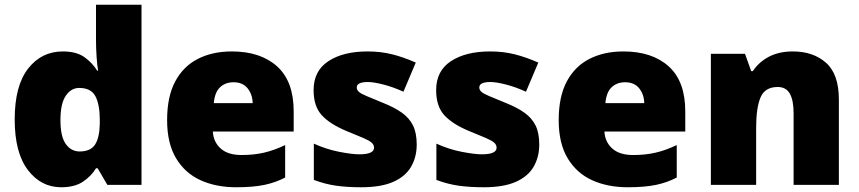

<svg xmlns="http://www.w3.org/2000/svg" viewBox="-20 -873 3623 810"><path d="M238 -83Q153 -83 97.5 -156Q42 -229 42 -369Q42 -511 98.5 -583.5Q155 -656 245 -656Q301 -656 334.5 -633Q368 -610 390 -575H394Q390 -596 387.5 -633Q385 -670 385 -705V-853H577V-93H433L392 -163H385Q365 -130 330 -106.5Q295 -83 238 -83ZM316 -234Q362 -234 381 -263Q400 -292 401 -352V-367Q401 -432 382.5 -467Q364 -502 314 -502Q280 -502 257.5 -469Q235 -436 235 -366Q235 -297 257.5 -265.5Q280 -234 316 -234Z M958 -656Q1079 -656 1149 -593Q1219 -530 1219 -403V-318H878Q880 -275 910.5 -247Q941 -219 999 -219Q1051 -219 1094 -229Q1137 -239 1183 -261V-124Q1143 -103 1095.5 -93Q1048 -83 976 -83Q892 -83 826.5 -112.5Q761 -142 723 -205Q685 -268 685 -366Q685 -466 719.5 -530Q754 -594 815.5 -625Q877 -656 958 -656ZM965 -526Q931 -526 908.5 -505Q886 -484 882 -438H1046Q1045 -475 1024.5 -500.5Q1004 -526 965 -526Z M1738 -263Q1738 -211 1714.5 -170Q1691 -129 1639.5 -106Q1588 -83 1504 -83Q1445 -83 1398.5 -89.5Q1352 -96 1304 -114V-267Q1357 -243 1411 -232.5Q1465 -222 1496 -222Q1558 -222 1558 -250Q1558 -262 1548 -271Q1538 -280 1512.5 -291Q1487 -302 1440 -321Q1371 -350 1337 -387.5Q1303 -425 1303 -493Q1303 -574 1365.5 -615Q1428 -656 1531 -656Q1586 -656 1634 -644Q1682 -632 1734 -609L1682 -486Q1641 -505 1599 -516Q1557 -527 1532 -527Q1485 -527 1485 -504Q1485 -494 1493.5 -486Q1502 -478 1526 -468Q1550 -458 1596 -439Q1644 -420 1675.5 -397.5Q1707 -375 1722.5 -343.5Q1738 -312 1738 -263Z M2255 -263Q2255 -211 2231.5 -170Q2208 -129 2156.5 -106Q2105 -83 2021 -83Q1962 -83 1915.5 -89.5Q1869 -96 1821 -114V-267Q1874 -243 1928 -232.5Q1982 -222 2013 -222Q2075 -222 2075 -250Q2075 -262 2065 -271Q2055 -280 2029.5 -291Q2004 -302 1957 -321Q1888 -350 1854 -387.5Q1820 -425 1820 -493Q1820 -574 1882.5 -615Q1945 -656 2048 -656Q2103 -656 2151 -644Q2199 -632 2251 -609L2199 -486Q2158 -505 2116 -516Q2074 -527 2049 -527Q2002 -527 2002 -504Q2002 -494 2010.5 -486Q2019 -478 2043 -468Q2067 -458 2113 -439Q2161 -420 2192.5 -397.5Q2224 -375 2239.5 -343.5Q2255 -312 2255 -263Z M2610 -656Q2731 -656 2801 -593Q2871 -530 2871 -403V-318H2530Q2532 -275 2562.5 -247Q2593 -219 2651 -219Q2703 -219 2746 -229Q2789 -239 2835 -261V-124Q2795 -103 2747.5 -93Q2700 -83 2628 -83Q2544 -83 2478.5 -112.5Q2413 -142 2375 -205Q2337 -268 2337 -366Q2337 -466 2371.5 -530Q2406 -594 2467.5 -625Q2529 -656 2610 -656ZM2617 -526Q2583 -526 2560.5 -505Q2538 -484 2534 -438H2698Q2697 -475 2676.5 -500.5Q2656 -526 2617 -526Z M3325 -656Q3411 -656 3465 -608Q3519 -560 3519 -453V-93H3328V-395Q3328 -450 3312 -478Q3296 -506 3261 -506Q3207 -506 3188.5 -462Q3170 -418 3170 -335V-93H2979V-646H3123L3149 -573H3156Q3182 -612 3224.5 -634Q3267 -656 3325 -656Z"/></svg>

Font: Noto Sans Kannada UI Black
Style: Regular
Weight: 900
Designer: Jelle Bosma - Monotype Design Team
Foundry: Monotype Imaging Inc.
Version: Version 2.005; ttfautohint (v1.8.4.7-5d5b)